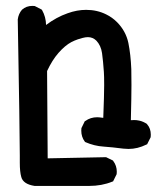

<svg xmlns="http://www.w3.org/2000/svg" viewBox="-20 -484 540 639"><path d="M45.9 57.6V33.7Q45.9 -37.6 39.1 -419.4Q41.5 -438 53.2 -451.7Q67.4 -464.4 87.9 -464.4Q90.8 -464.4 95.7 -463.9L118.7 -452.1L120.1 -450.2Q132.8 -427.7 133.3 -400.9Q167.5 -426.8 205.1 -439.9Q236.3 -451.2 266.6 -451.2Q303.2 -451.2 333.5 -436Q353.5 -426.3 369.6 -410.2Q398.9 -380.4 407.2 -341.3Q415 -302.7 417 -253.9Q417.5 -237.3 417.5 -200.9Q417.5 -164.6 415.5 -84Q419.9 -84.5 427.2 -84.5Q434.6 -84.5 443.8 -82.5Q457 -79.6 469.2 -71.3L469.7 -70.3Q481.9 -56.6 481.9 -35.6Q481.9 -32.2 481.4 -27.3L469.7 -3.9L467.3 -2.9Q438 11.7 407.7 11.7Q399.4 11.7 390.6 10.7Q353.5 5.9 324.7 3.9Q293.9 2 263.7 -11.2L262.2 -12.7Q250.5 -28.3 250.5 -49.3Q250.5 -52.7 251 -57.6L262.2 -80.6L264.2 -81.5Q281.2 -93.8 303.7 -93.8Q309.1 -93.8 323.7 -91.8Q326.7 -168.9 326.7 -200.7Q326.7 -232.4 325.7 -244.6Q323.2 -281.2 319.6 -307.1Q315.9 -333 300.3 -349.1Q288.6 -360.4 272.5 -360.4Q264.6 -360.4 254.6 -357.7Q244.6 -355 238.8 -353Q227.5 -349.1 217.3 -343.8Q196.3 -332.5 174.8 -308.1Q153.8 -284.2 136.7 -247.6L138.7 43L333 39.1L356 50.3L356.9 51.8Q368.7 67.4 368.7 87.9Q368.7 90.8 368.2 95.7L356.4 119.6L353.5 120.6Q318.8 134.8 276.4 134.8H95.2Q57.1 128.9 50.8 105Q45.9 87.9 45.9 57.6Z"/></svg>

Font: Bakudai
Style: Bold
Weight: 700
Version: Version 1.48